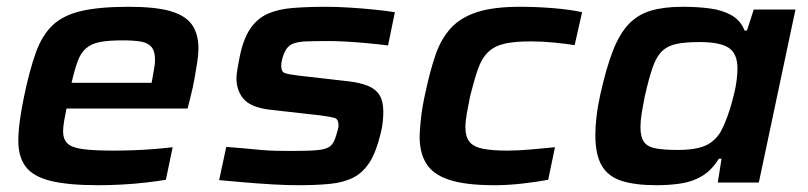

<svg xmlns="http://www.w3.org/2000/svg" viewBox="-20 -538 2381 566"><path d="M270 8Q180 8 128.5 -5Q77 -18 55.5 -47Q34 -76 34 -123Q34 -149 38.5 -182.5Q43 -216 51 -254Q67 -331 85.5 -382.5Q104 -434 135 -463.5Q166 -493 219.5 -505.5Q273 -518 359 -518Q439 -518 483 -505Q527 -492 546 -465Q565 -438 565 -395Q565 -377 561.5 -355Q558 -333 553.5 -307Q549 -281 542 -254L533 -218H176Q172 -198 169 -181Q166 -164 166 -151Q166 -128 178.5 -115.5Q191 -103 223.5 -98.5Q256 -94 315 -94Q340 -94 370.5 -95Q401 -96 432.5 -98.5Q464 -101 489 -104L469 -8Q445 -4 411 0Q377 4 340.5 6Q304 8 270 8ZM191 -294H427L429 -305Q432 -323 434.5 -336.5Q437 -350 437 -362Q437 -387 426.5 -399.5Q416 -412 395 -415.5Q374 -419 341 -419Q299 -419 274 -414Q249 -409 233.5 -395.5Q218 -382 209 -357.5Q200 -333 191 -294Z M860 8Q824 8 782 5.5Q740 3 699.5 -0.5Q659 -4 626 -7L647 -105Q676 -103 701 -100.5Q726 -98 749 -96Q772 -94 794.5 -93.5Q817 -93 840 -93Q890 -93 916.5 -95.5Q943 -98 954 -107.5Q965 -117 971 -139Q974 -149 976 -156Q978 -163 978 -168Q978 -187 966 -190.5Q954 -194 923 -198L772 -215Q719 -222 698 -246.5Q677 -271 677 -308Q677 -317 680 -335Q683 -353 687 -373Q698 -425 718.5 -454.5Q739 -484 769.5 -497.5Q800 -511 843 -514.5Q886 -518 941 -518Q975 -518 1013 -515.5Q1051 -513 1085.5 -509.5Q1120 -506 1144 -502L1124 -404Q1093 -408 1059.5 -411Q1026 -414 997.5 -415.5Q969 -417 951 -417Q909 -417 883 -416Q857 -415 842 -408.5Q827 -402 819 -384Q815 -376 812 -364.5Q809 -353 809 -345Q809 -327 818.5 -323Q828 -319 861 -315L1010 -298Q1042 -294 1064.5 -285Q1087 -276 1098.5 -258Q1110 -240 1110 -208Q1110 -197 1108.5 -180Q1107 -163 1102 -144Q1089 -90 1069.5 -59.5Q1050 -29 1021.5 -14.5Q993 0 953 4Q913 8 860 8Z M1438 8Q1352 8 1304 -8Q1256 -24 1236.5 -56Q1217 -88 1217 -135Q1217 -153 1221 -189.5Q1225 -226 1235 -269Q1248 -330 1264 -376.5Q1280 -423 1308.5 -454.5Q1337 -486 1385.5 -502Q1434 -518 1513 -518Q1561 -518 1610.5 -514Q1660 -510 1696 -502L1674 -405Q1649 -409 1613.5 -412.5Q1578 -416 1545 -416Q1496 -416 1466.5 -409Q1437 -402 1418.5 -384Q1400 -366 1389 -334.5Q1378 -303 1366 -255Q1360 -226 1356 -203Q1352 -180 1352 -163Q1352 -135 1364 -120Q1376 -105 1403.5 -99.5Q1431 -94 1476 -94Q1507 -94 1546 -97.5Q1585 -101 1616 -104L1596 -8Q1564 -2 1521 3Q1478 8 1438 8Z M1916 8Q1852 8 1812 -5Q1772 -18 1753.5 -50.5Q1735 -83 1735 -140Q1735 -164 1738.5 -194.5Q1742 -225 1750 -261Q1767 -337 1786.5 -387.5Q1806 -438 1833 -466.5Q1860 -495 1898.5 -506.5Q1937 -518 1993 -518Q2037 -518 2073.5 -513Q2110 -508 2136.5 -493Q2163 -478 2175 -448H2182L2202 -510H2325L2217 0H2096L2107 -70H2099Q2078 -36 2049.5 -19Q2021 -2 1986.5 3Q1952 8 1916 8ZM1978 -96Q2013 -96 2037 -101.5Q2061 -107 2076.5 -118.5Q2092 -130 2103 -147Q2110 -159 2117.5 -177Q2125 -195 2131.5 -216Q2138 -237 2143.5 -259Q2149 -281 2151.5 -301Q2154 -321 2154 -336Q2154 -379 2129 -396.5Q2104 -414 2042 -414Q2000 -414 1974 -408.5Q1948 -403 1931.5 -387Q1915 -371 1904 -339.5Q1893 -308 1881 -255Q1875 -225 1871.5 -203Q1868 -181 1868 -163Q1868 -134 1878.5 -119.5Q1889 -105 1913 -100.5Q1937 -96 1978 -96Z"/></svg>

Font: Saira Expanded SemiBold
Style: Italic
Weight: 600
Width: 7
Italic angle: -12°
Designer: Hector Gatti with collaboration of the Omnibus-Type team
Foundry: Omnibus-Type
Version: Version 1.101